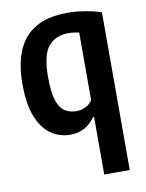

<svg xmlns="http://www.w3.org/2000/svg" viewBox="-87 -615 682 897"><g transform="rotate(-10 254.5 -167.0)"><path d="M334 220V-52.5H328Q311 -25.5 281 -8Q251 9.5 210.5 9.5Q163 9.5 122 -17.2Q81 -44 56 -103.8Q31 -163.5 31 -263Q31 -554 293.5 -554Q333.5 -554 377.2 -547Q421 -540 455 -528V220ZM258.5 -94Q280 -94 300.8 -103.8Q321.5 -113.5 334 -132.5V-453.5Q324 -456 310.2 -457.8Q296.5 -459.5 284 -459.5Q222.5 -459.5 188.5 -419Q154.5 -378.5 154.5 -274Q154.5 -200 167.8 -161.2Q181 -122.5 204.5 -108.2Q228 -94 258.5 -94Z"/></g></svg>

Font: Encode Sans Condensed Condensed SemiBold
Style: Regular
Weight: 600
Width: 3
Designer: Multiple Designers
Foundry: Impallari Type
Version: Version 3.000; ttfautohint (v1.8.3) -l 8 -r 50 -G 200 -x 14 